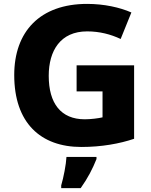

<svg xmlns="http://www.w3.org/2000/svg" viewBox="-20 -744 777 985"><path d="M373 -409V-275H506V-142C485 -137 446 -132 415 -132C292 -132 230 -214 230 -355C230 -484 290 -583 427 -583C491 -583 548 -568 599 -544L654 -680C595 -706 514 -724 427 -724C185 -724 53 -582 53 -359C53 -114 188 10 397 10C501 10 594 -7 668 -32V-409ZM475 72V61H321C319 100 306 167 294 207V221H394C431 169 455 122 475 72Z"/></svg>

Font: Noto Sans Lao UI ExtBd
Style: Regular
Weight: 800
Designer: Monotype Design Team
Foundry: Monotype Imaging Inc.
Version: Version 2.000